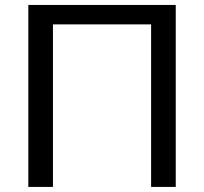

<svg xmlns="http://www.w3.org/2000/svg" viewBox="-20 -736 804 756"><path d="M672 0H575V-640H188.5V0H91.5V-716.5H672Z"/></svg>

Font: Lato
Style: Regular
Weight: 400
Designer: Lukasz Dziedzic with Adam Twardoch and Botio Nikoltchev
Foundry: tyPoland Lukasz Dziedzic
Version: Version 2.015; 2015-08-06; http://www.latofonts.com/